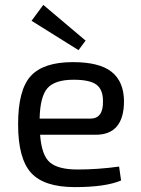

<svg xmlns="http://www.w3.org/2000/svg" viewBox="-20 -753 577 785"><path d="M301 -548 109 -668 157 -733 330 -587ZM297 -60Q381 -60 467 -72L475 -15Q411 12 286 12Q160 12 107 -46.5Q54 -105 54 -245Q54 -386 106 -442.5Q158 -499 278 -499Q386 -499 436 -459.5Q486 -420 487 -340Q487 -202 371 -202H144Q150 -118 184 -89Q218 -60 297 -60ZM281 -427Q205 -427 174.5 -393Q144 -359 142 -268H349Q403 -268 401 -340Q401 -387 374 -407Q347 -427 281 -427Z"/></svg>

Font: Exo 2
Style: Regular
Weight: 400
Designer: Natanael Gama
Version: Version 1.001;PS 001.001;hotconv 1.0.70;makeotf.lib2.5.58329